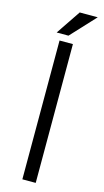

<svg xmlns="http://www.w3.org/2000/svg" viewBox="-146 -995 578 1069"><g transform="rotate(15 142.5 -460.0)"><path d="M172 -950H276L145 -809H77ZM104 -770H181V30H104Z"/></g></svg>

Font: LINE Seed JP_TTF Regular
Style: Regular
Weight: 400
Designer: LINE & Fontrix & Fontworks
Version: Version 1.002